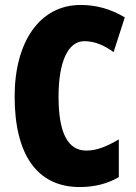

<svg xmlns="http://www.w3.org/2000/svg" viewBox="-20 -744 547 774"><path d="M320 -578C363 -578 400 -561 438 -534L483 -674C426 -708 368 -724 305 -724C140 -724 39 -575 39 -355C39 -119 131 10 301 10C360 10 413 -3 459 -30V-182C416 -157 374 -137 328 -137C253 -137 216 -209 216 -354C216 -493 253 -578 320 -578Z"/></svg>

Font: Noto Sans Ethiopic ExtraCondensed Black
Style: Regular
Weight: 900
Width: 2
Designer: Monotype Design Team
Foundry: Monotype Imaging Inc.
Version: Version 2.102